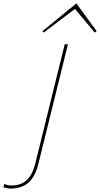

<svg xmlns="http://www.w3.org/2000/svg" viewBox="-204 -889 586 1124"><path d="M174.8 -629.9H193.8L21 68.8Q2.4 145 -37.4 179.9Q-77.1 214.8 -142.1 214.8Q-161.6 214.8 -184.1 207L-179.2 188Q-157.2 196.8 -137.2 196.8Q-82 196.8 -47.9 166Q-13.7 135.3 3.9 63ZM243.2 -869.1 361.8 -707 351.1 -698.2 234.9 -836.9 51.8 -698.2 44.9 -707Z"/></svg>

Font: Sinkin Sans 100 Thin Italic
Style: Regular
Weight: 100
Italic angle: -112°
Designer: Keith Bates
Foundry: K-Type
Version: Sinkin Sans (version 1.0)  by Keith Bates   •   © 2014   www